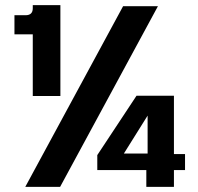

<svg xmlns="http://www.w3.org/2000/svg" viewBox="-20 -724 767 744"><path d="M107 -352V-591H36V-665H79Q107 -665 107 -692V-704H214V-352ZM78 0 457 -700H592L213 0ZM547 0V-65H357V-123L509 -353H654V-127H697V-65H654V0ZM460 -129H552V-276Z"/></svg>

Font: Host Grotesk ExtraBold
Style: Regular
Weight: 800
Designer: Doğukan Karapınar
Foundry: Element Type
Version: Version 1.003; ttfautohint (v1.8.4.7-5d5b)